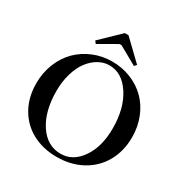

<svg xmlns="http://www.w3.org/2000/svg" viewBox="-197 -1027 1154 1198"><g transform="rotate(30 380.0 -428.0)"><path d="M235.4 -719.2 221.7 -736.8 358.9 -869.1H384.8L523.9 -735.4L510.7 -719.2L378.4 -793.5H364.7ZM375.5 13.2Q276.4 13.2 199.5 -28.3Q122.6 -69.8 79.6 -146.2Q36.6 -222.7 36.6 -322.3Q36.6 -398.4 63.2 -464.8Q89.8 -531.2 136 -577.4Q182.1 -623.5 245.6 -649.9Q309.1 -676.3 381.3 -676.3Q453.1 -676.3 516.4 -650.6Q579.6 -625 625 -579.8Q670.4 -534.7 696.8 -469.5Q723.1 -404.3 723.1 -328.1Q723.1 -229 679.7 -151.4Q636.2 -73.7 556.9 -30.3Q477.5 13.2 375.5 13.2ZM387.2 -16.1Q474.6 -16.1 532.7 -99.6Q590.8 -183.1 590.8 -315.9Q590.8 -460.4 529.5 -553.7Q468.3 -647 377.4 -647Q335.9 -647 298.1 -625Q260.3 -603 231.7 -564.5Q203.1 -525.9 186.3 -468.5Q169.4 -411.1 169.4 -344.2Q169.4 -197.8 229.7 -106.9Q290 -16.1 387.2 -16.1Z"/></g></svg>

Font: Elstob Medium
Style: Regular
Weight: 500
Designer: Peter S. Baker
Version: Version 1.015